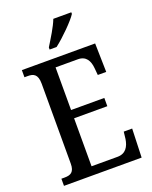

<svg xmlns="http://www.w3.org/2000/svg" viewBox="-168 -1022 883 1113"><g transform="rotate(-20 273.0 -465.5)"><path d="M221 -784V-771H264C316 -811 391 -886 413 -921V-931H302C285 -886 249 -830 221 -784ZM29 0H508L514 -177H462L457 -133C450 -89 430 -52 378 -52H218V-348H423V-399H218V-662H356C406 -662 425 -626 429 -581L433 -537H485L481 -714H29V-670H49C83 -670 110 -661 110 -601V-108C110 -55 86 -44 49 -44H29Z"/></g></svg>

Font: Noto Serif Sinhala Condensed Medium
Style: Regular
Weight: 500
Width: 3
Designer: Jelle Bosma - Monotype Design Team
Foundry: Monotype Imaging Inc.
Version: Version 2.007